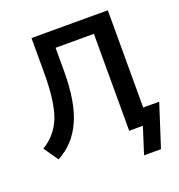

<svg xmlns="http://www.w3.org/2000/svg" viewBox="-154 -848 1070 1145"><g transform="rotate(-20 380.5 -275.5)"><path d="M564.5 168 618.2 0H531.2V-615.2H288.1V-468.8Q288.1 -269.5 235.4 -154.3Q182.6 -39.1 77.1 16.6L13.7 -75.2Q98.6 -125 135.7 -217.8Q172.9 -310.5 172.9 -499V-718.8H657.2V-101.6H758.8L671.9 168Z"/></g></svg>

Font: Min Sans SemiBold
Style: Regular
Weight: 600
Designer: Jinseong-Kim, NotoSansCJK, Nunito
Foundry: Jinseong-Kim
Version: Version 1.400;Glyphs 3.1.2 (3151)